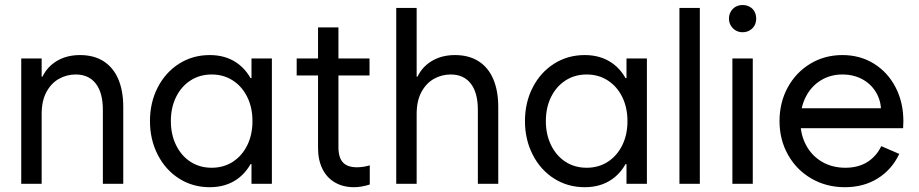

<svg xmlns="http://www.w3.org/2000/svg" viewBox="-20 -739 3694 772"><path d="M65.4 -503.9H147.5V0H65.4ZM284.2 -439.5Q248 -439.5 216.8 -421.9Q185.5 -404.3 166.5 -368.7Q147.5 -333 147.5 -281.2L135.7 -359.4V-430.7H163.1L135.7 -359.4Q135.7 -406.2 156.7 -441.9Q177.7 -477.5 215.3 -497.6Q252.9 -517.6 301.8 -517.6Q357.4 -517.6 396.5 -492.7Q435.5 -467.8 455.6 -420.9Q475.6 -374 475.6 -308.6V0H393.6V-296.9Q393.6 -366.2 365.2 -402.8Q336.9 -439.5 284.2 -439.5Z M823.2 13.7Q754.9 13.7 700.2 -21Q645.5 -55.7 614.3 -116.7Q583 -177.7 583 -252Q583 -327.1 614.3 -387.7Q645.5 -448.2 700.2 -482.9Q754.9 -517.6 823.2 -517.6Q886.7 -517.6 932.1 -486.3Q977.5 -455.1 1001.5 -395.5Q1025.4 -335.9 1025.4 -252L975.6 -424.8H1037.1V-79.1H975.6L1025.4 -252Q1025.4 -168 1001.5 -108.4Q977.5 -48.8 932.1 -17.6Q886.7 13.7 823.2 13.7ZM995.1 -252Q995.1 -306.6 974.1 -349.1Q953.1 -391.6 916 -415.5Q878.9 -439.5 831.1 -439.5Q783.2 -439.5 746.1 -415.5Q709 -391.6 688 -349.1Q667 -306.6 667 -252Q667 -198.2 688 -155.3Q709 -112.3 746.1 -88.4Q783.2 -64.5 831.1 -64.5Q878.9 -64.5 916 -88.4Q953.1 -112.3 974.1 -154.8Q995.1 -197.3 995.1 -252ZM991.2 0V-101.6L1012.7 -252L991.2 -385.7V-503.9H1073.2V0Z M1172.9 -503.9H1465.8V-435.5H1172.9ZM1258.8 -143.6V-628.9H1340.8V-146.5Q1340.8 -105.5 1358.9 -85.9Q1377 -66.4 1415 -66.4Q1440.4 -66.4 1466.8 -74.2V2.9Q1432.6 13.7 1403.3 13.7Q1359.4 13.7 1326.7 -5.4Q1293.9 -24.4 1276.4 -60.1Q1258.8 -95.7 1258.8 -143.6Z M1573.2 -707H1655.3V0H1573.2ZM1792 -439.5Q1755.9 -439.5 1724.6 -421.9Q1693.4 -404.3 1674.3 -368.7Q1655.3 -333 1655.3 -281.2L1643.6 -359.4V-430.7H1670.9L1643.6 -359.4Q1643.6 -406.2 1664.6 -441.9Q1685.5 -477.5 1723.1 -497.6Q1760.7 -517.6 1809.6 -517.6Q1865.2 -517.6 1904.3 -492.7Q1943.4 -467.8 1963.4 -420.9Q1983.4 -374 1983.4 -308.6V0H1901.4V-296.9Q1901.4 -366.2 1873 -402.8Q1844.7 -439.5 1792 -439.5Z M2331.1 13.7Q2262.7 13.7 2208 -21Q2153.3 -55.7 2122.1 -116.7Q2090.8 -177.7 2090.8 -252Q2090.8 -327.1 2122.1 -387.7Q2153.3 -448.2 2208 -482.9Q2262.7 -517.6 2331.1 -517.6Q2394.5 -517.6 2439.9 -486.3Q2485.4 -455.1 2509.3 -395.5Q2533.2 -335.9 2533.2 -252L2483.4 -424.8H2544.9V-79.1H2483.4L2533.2 -252Q2533.2 -168 2509.3 -108.4Q2485.4 -48.8 2439.9 -17.6Q2394.5 13.7 2331.1 13.7ZM2502.9 -252Q2502.9 -306.6 2481.9 -349.1Q2460.9 -391.6 2423.8 -415.5Q2386.7 -439.5 2338.9 -439.5Q2291 -439.5 2253.9 -415.5Q2216.8 -391.6 2195.8 -349.1Q2174.8 -306.6 2174.8 -252Q2174.8 -198.2 2195.8 -155.3Q2216.8 -112.3 2253.9 -88.4Q2291 -64.5 2338.9 -64.5Q2386.7 -64.5 2423.8 -88.4Q2460.9 -112.3 2481.9 -154.8Q2502.9 -197.3 2502.9 -252ZM2499 0V-101.6L2520.5 -252L2499 -385.7V-503.9H2581.1V0Z M2711.9 -707H2793.9V0H2711.9Z M2924.8 -503.9H3006.8V0H2924.8ZM2911.1 -664.1Q2911.1 -679.7 2918.5 -692.4Q2925.8 -705.1 2938 -711.9Q2950.2 -718.8 2965.8 -718.8Q2981.4 -718.8 2994.1 -711.9Q3006.8 -705.1 3013.7 -692.4Q3020.5 -679.7 3020.5 -664.1Q3020.5 -648.4 3013.7 -636.2Q3006.8 -624 2994.1 -616.7Q2981.4 -609.4 2965.8 -609.4Q2950.2 -609.4 2938 -616.7Q2925.8 -624 2918.5 -636.2Q2911.1 -648.4 2911.1 -664.1Z M3114.3 -252Q3114.3 -327.1 3147.5 -387.7Q3180.7 -448.2 3238.3 -482.9Q3295.9 -517.6 3367.2 -517.6Q3438.5 -517.6 3494.1 -482.9Q3549.8 -448.2 3581.1 -387.7Q3612.3 -327.1 3612.3 -252Q3612.3 -242.2 3611.3 -223.6H3180.7V-303.7H3530.3L3522.5 -293Q3522.5 -334 3502.4 -367.7Q3482.4 -401.4 3447.3 -420.4Q3412.1 -439.5 3367.2 -439.5Q3318.4 -439.5 3279.8 -415.5Q3241.2 -391.6 3219.7 -349.1Q3198.2 -306.6 3198.2 -252Q3198.2 -197.3 3221.7 -154.3Q3245.1 -111.3 3286.1 -87.9Q3327.1 -64.5 3378.9 -64.5Q3430.7 -64.5 3467.3 -87.4Q3503.9 -110.4 3523.4 -151.4L3595.7 -120.1Q3566.4 -57.6 3509.8 -22Q3453.1 13.7 3377 13.7Q3302.7 13.7 3242.7 -21Q3182.6 -55.7 3148.4 -116.7Q3114.3 -177.7 3114.3 -252Z"/></svg>

Font: Wanted Sans Variable
Style: Regular
Weight: 400
Designer: Original Design by Kil Hyung-jin and Kang Hanbin, Wanted Lab, Inc; Hangeul from Source Han Sans by Jang Soo-young and Ka
Foundry: Wanted Lab, Inc.
Version: Version 1.003;Glyphs 3.2 (3227)